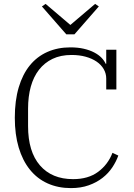

<svg xmlns="http://www.w3.org/2000/svg" viewBox="-20 -953 690 985"><path d="M344 12Q278 12 224.5 -12Q171 -36 133.5 -82.5Q96 -129 76 -196Q56 -263 56 -349Q56 -437 76 -504.5Q96 -572 133 -617.5Q170 -663 223 -686.5Q276 -710 341 -710Q379 -710 409.5 -703Q440 -696 463 -684Q486 -672 500.5 -657Q515 -642 522 -626H525V-698H577V-494H525V-550Q525 -576 512 -598.5Q499 -621 475.5 -637Q452 -653 419.5 -662Q387 -671 347 -671Q291 -671 249.5 -651Q208 -631 180 -595Q152 -559 138 -508.5Q124 -458 124 -396V-306Q124 -175 185 -104.5Q246 -34 355 -34Q433 -34 483.5 -71.5Q534 -109 557 -169L587 -155Q576 -124 556 -94Q536 -64 506 -40.5Q476 -17 435.5 -2.5Q395 12 344 12ZM195 -920 214 -933 341 -825 468 -933 487 -920 362 -777H320Z"/></svg>

Font: IBM Plex Serif Light
Style: Regular
Weight: 300
Designer: Mike Abbink, Paul van der Laan, Pieter van Rosmalen
Foundry: Bold Monday
Version: Version 3.001